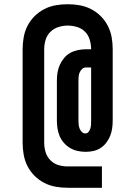

<svg xmlns="http://www.w3.org/2000/svg" viewBox="-20 -794 640 908"><path d="M300 94Q271 94 243 89Q215 84 189.5 71Q164 58 143.5 37.5Q123 17 110 -8.5Q97 -34 92 -62.5Q87 -91 87 -119V-561Q87 -589 92 -617.5Q97 -646 110 -671.5Q123 -697 143.5 -717.5Q164 -738 189.5 -751Q215 -764 243 -769Q271 -774 300 -774Q329 -774 357 -769Q385 -764 410.5 -751Q436 -738 456.5 -717.5Q477 -697 490 -671.5Q503 -646 508 -618Q513 -590 513 -561V-224Q513 -206 510.5 -187.5Q508 -169 501 -151.5Q494 -134 482.5 -119Q471 -104 455.5 -94Q440 -84 422 -80Q404 -76 385 -76Q366 -76 347.5 -80Q329 -84 312.5 -93.5Q296 -103 283 -117.5Q270 -132 262.5 -149.5Q255 -167 252 -186Q249 -205 249 -224V-413Q249 -432 252 -451Q255 -470 263 -487.5Q271 -505 283.5 -520Q296 -535 312.5 -544Q329 -553 348 -557Q367 -561 386 -561H411Q411 -583 404.5 -605.5Q398 -628 382 -644Q366 -660 344 -666.5Q322 -673 300 -673Q278 -673 256 -666Q234 -659 218 -643Q202 -627 195.5 -605Q189 -583 189 -561V-119Q189 -97 195.5 -75Q202 -53 218 -36.5Q234 -20 255.5 -13.5Q277 -7 300 -7H462V94ZM384 -163Q393 -163 399 -170.5Q405 -178 407.5 -187Q410 -196 410.5 -205.5Q411 -215 411 -224V-475H386Q376 -475 368.5 -468Q361 -461 357 -452Q353 -443 352 -433Q351 -423 351 -413V-224Q351 -214 352 -204.5Q353 -195 356.5 -186Q360 -177 367 -170Q374 -163 384 -163Z"/></svg>

Font: Iosevka Slab Extended
Style: Bold
Weight: 700
Width: 7
Monospace: yes
Designer: Belleve Invis
Foundry: Belleve Invis
Version: Version 11.1.0; ttfautohint (v1.8.3)